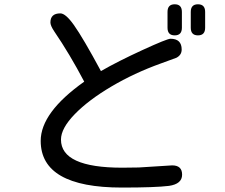

<svg xmlns="http://www.w3.org/2000/svg" viewBox="-20 -804 1040 887"><path d="M787.1 -784.2Q820.3 -784.2 820.3 -749V-675.8Q820.3 -640.6 787.1 -640.6Q753.9 -640.6 753.9 -675.8V-749Q753.9 -784.2 787.1 -784.2ZM894.5 -784.2Q927.7 -784.2 927.7 -749V-675.8Q927.7 -640.6 894.5 -640.6Q861.3 -640.6 861.3 -675.8V-749Q861.3 -784.2 894.5 -784.2ZM230.5 -659.2Q212.9 -685.5 212.9 -700.2Q212.9 -742.2 258.8 -742.2Q283.2 -742.2 321.3 -688.5Q364.3 -627.9 446.3 -475.6Q524.4 -520.5 638.2 -572.8Q752 -625 767.6 -625Q819.3 -625 819.3 -575.2Q819.3 -549.8 794.9 -537.1L722.7 -510.7Q600.6 -466.8 494.6 -404.3Q388.7 -341.8 325.2 -276.4Q261.7 -210.9 261.7 -159.2Q261.7 -29.3 544.9 -29.3L621.1 -30.3L775.4 -40Q821.3 -40 821.3 2.9Q821.3 45.9 760.7 54.7Q696.3 62.5 543 62.5Q168 62.5 168 -153.3Q168 -284.2 369.1 -426.8Q301.8 -554.7 230.5 -659.2Z"/></svg>

Font: FakePearl
Style: Regular
Weight: 400
Version: Version 1.2